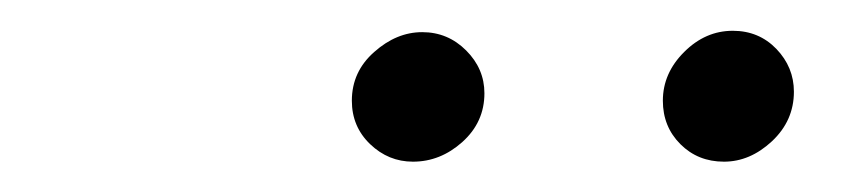

<svg xmlns="http://www.w3.org/2000/svg" viewBox="-20 -631 565 126"><path d="M210.9 -564.9Q210.9 -584 225.6 -596.9Q240.2 -609.9 257.1 -609.9Q273.9 -609.9 285.9 -597.9Q297.9 -585.9 297.9 -569.8Q297.9 -550.8 283.4 -537.8Q269 -524.9 251 -524.9Q234.9 -524.9 222.9 -536.4Q210.9 -547.9 210.9 -564.9ZM415 -564.9Q415 -583 429 -596.9Q442.9 -610.8 460.9 -610.8Q478 -610.8 489.5 -598.9Q501 -586.9 501 -570.8Q501 -551.8 486.6 -538.3Q472.2 -524.9 455.1 -524.9Q438 -524.9 426.5 -536.4Q415 -547.9 415 -564.9Z"/></svg>

Font: CMU Typewriter Text
Style: LightOblique
Weight: 200
Italic angle: -9.46001°
Version: Version 0.7.0